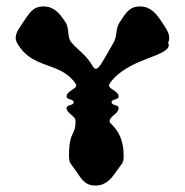

<svg xmlns="http://www.w3.org/2000/svg" viewBox="-20 -577 575 597"><path d="M214.9 -201C214.9 -152.9 194.5 -171 194.5 -93C194.5 -68 199.5 -70 214.5 -48C232 -23 242.5 0 276.5 0C309.5 0 326 -21 344.5 -48C359.5 -70 364.5 -68 364.5 -93C364.5 -171 320.7 -190.9 320.7 -198.6C320.7 -217.3 347 -221 348.9 -241C350 -252 327 -248 326.9 -259C327 -270 349 -266 348.9 -277C348.9 -293.7 319 -299.5 319 -311.5C319 -313.2 319.6 -315 320.9 -317C374.3 -395.7 504.8 -400.1 504.8 -436.9C504.8 -439.4 504.2 -441.8 502.9 -444C505.2 -449.1 506.2 -454.1 506.2 -459C506.2 -475.9 494.4 -491.8 482.9 -509C464.9 -536 447.9 -557 414.9 -557C380.9 -557 370 -534 352.9 -509C337.9 -487 345.6 -465.6 332.9 -444C298.3 -384.8 289.1 -363.1 277.7 -363.1C274.2 -363.1 270.6 -366.9 265.9 -375C249.5 -403.9 222.3 -421.9 202.9 -444C186.5 -462.8 197.9 -487 182.9 -509C165 -536 147.9 -557 114.9 -557C80.9 -557 70 -534 52.9 -509C41.5 -492.2 28.8 -476 28.8 -459.5C28.8 -454.3 30.1 -449.2 32.9 -444C79.9 -359 166 -388 214.9 -317C216.3 -315 216.9 -313.2 216.9 -311.5C216.9 -299.5 186.9 -293.7 186.9 -277C187 -266 209 -270 208.9 -259C209 -248 187 -252 186.9 -241C186.9 -224.2 214.9 -217 214.9 -201Z"/></svg>

Font: Chromatic Etruscan
Style: Regular
Weight: 400
Version: Version 000.910